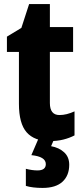

<svg xmlns="http://www.w3.org/2000/svg" viewBox="-20 -683 408 943"><path d="M272 -118Q290 -118 308 -122.5Q326 -127 346 -136V-18Q321 -5 291 2.5Q261 10 225 10Q149 10 111 -33Q73 -76 73 -173V-428H14V-503L85 -546L123 -663H225V-550H339V-428H225V-177Q225 -118 272 -118ZM320 126Q320 179 287 209.5Q254 240 189 240Q165 240 144 237.5Q123 235 107 230V146Q138 154 164 154Q205 154 205 123Q205 86 134 79L168 0H246L231 35Q270 42 295 65Q320 88 320 126Z"/></svg>

Font: Noto Sans Condensed ExtraBold
Style: Regular
Weight: 800
Width: 3
Designer: Monotype Design Team
Foundry: Monotype Imaging Inc.
Version: Version 2.013; ttfautohint (v1.8.4.7-5d5b)